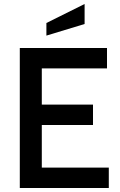

<svg xmlns="http://www.w3.org/2000/svg" viewBox="-20 -940 600 960"><path d="M79 -700H515V-598H189V-417H445V-315H189V-102H524V0H79ZM212 -825 403 -920V-820L212 -762Z"/></svg>

Font: Cabin Medium
Style: Regular
Weight: 500
Designer: Pablo Impallari
Foundry: Pablo Impallari. http://www.impallari.com Igino Marini. http://www.ikern.com
Version: Version 2.200